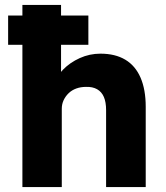

<svg xmlns="http://www.w3.org/2000/svg" viewBox="-20 -760 675 780"><path d="M13 -578V-697H339V-578ZM71 -740H228V-423L196 -411Q207 -447 235.5 -476.5Q264 -506 304 -524Q344 -542 388 -542Q448 -542 489 -517.5Q530 -493 551 -444.5Q572 -396 572 -326V0H411V-313Q411 -345 402 -366Q393 -387 374.5 -397.5Q356 -408 329 -407Q308 -407 290 -400.5Q272 -394 259 -381.5Q246 -369 238.5 -353Q231 -337 231 -318V0H152Q124 0 104 0Q84 0 71 0Z"/></svg>

Font: Our Lexend
Style: Bold
Weight: 700
Designer: Bonnie Shaver-Troup, Thomas Jockin
Foundry: Lexend
Version: Version 1.007